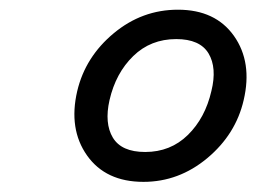

<svg xmlns="http://www.w3.org/2000/svg" viewBox="-20 -719 527 392"><path d="M272.9 -347.7Q195.8 -347.7 157.7 -401.6Q119.6 -455.6 137.7 -533.2Q154.3 -603 212.2 -651.1Q270 -699.2 343.3 -699.2Q419.9 -699.2 457.8 -645.5Q495.6 -591.8 477.5 -514.6Q461.4 -444.8 403.3 -396.2Q345.2 -347.7 272.9 -347.7ZM276.4 -408.7Q328.1 -408.7 363.5 -443.4Q398.9 -478 411.6 -533.2Q423.3 -580.6 405.8 -609.9Q388.2 -639.2 339.8 -639.2Q287.6 -639.2 252 -604.5Q216.3 -569.8 203.6 -514.6Q192.9 -467.3 210.4 -438Q228 -408.7 276.4 -408.7Z"/></svg>

Font: HK Grotesk SmBold Legacy Italic
Style: Regular
Weight: 600
Italic angle: -13°
Designer: Alfredo Marco Pradil
Foundry: Hanken Design Co.
Version: Version 2.022;PS 002.022;hotconv 1.0.88;makeotf.lib2.5.64775